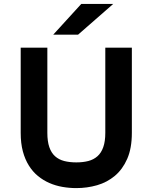

<svg xmlns="http://www.w3.org/2000/svg" viewBox="-20 -942 774 974"><path d="M367.2 12.2Q331.5 12.2 296.6 6.1Q261.7 0 230.5 -13.7Q199.2 -27.3 172.6 -49.1Q146 -70.8 126.5 -102.1Q106.9 -133.3 95.9 -174.3Q85 -215.3 85 -268.1V-700.2H220.2V-268.1Q220.2 -224.6 230.2 -195.6Q240.2 -166.5 259.3 -149.4Q278.3 -132.3 305.7 -125.2Q333 -118.2 367.2 -118.2Q400.9 -118.2 428 -125.2Q455.1 -132.3 474.4 -149.4Q493.7 -166.5 503.9 -195.6Q514.2 -224.6 514.2 -268.1V-700.2H648.9V-268.1Q648.9 -189.9 625.5 -136.5Q602.1 -83 562.7 -50Q523.4 -17.1 472.7 -2.4Q421.9 12.2 367.2 12.2ZM376 -766.1H250L392.1 -921.9H554.2Z"/></svg>

Font: Overpass
Style: Bold
Weight: 700
Designer: Delve Withrington
Foundry: Delve Fonts
Version: Version 1.001